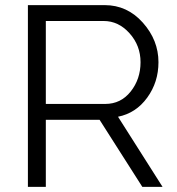

<svg xmlns="http://www.w3.org/2000/svg" viewBox="-20 -730 693 750"><path d="M89 0V-710H389Q477 -710 538 -641.5Q599 -573 599 -487Q599 -409 555 -348.5Q511 -288 441 -274L615 0H536L369 -262H159V0ZM159 -324H391Q452 -324 490.5 -372.5Q529 -421 529 -487Q529 -552 486 -600Q443 -648 385 -648H159Z"/></svg>

Font: Raleway-v4020
Style: Regular
Weight: 400
Designer: Matt McInerney, Pablo Impallari, Rodrigo Fuenzalida
Foundry: Matt McInerney, Pablo Impallari, Rodrigo Fuenzalida
Version: Version 4.020;PS 004.020;hotconv 1.0.88;makeotf.lib2.5.64775